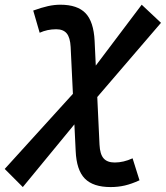

<svg xmlns="http://www.w3.org/2000/svg" viewBox="-89 -547 695 802"><path d="M6.3 234.4 -69.3 158.7 254.4 -197.8 502.9 -527.3 583.5 -451.7 277.8 -95.7ZM373 234.4Q300.3 234.4 265.4 199Q230.5 163.6 227.1 83.5L206.1 -350.6Q204.1 -390.1 189.7 -407.5Q175.3 -424.8 146 -424.8Q108.4 -424.8 76.7 -410.2L49.8 -502.9Q85 -515.6 111.6 -521.5Q138.2 -527.3 163.1 -527.3Q234.4 -527.3 268.3 -491.9Q302.2 -456.5 306.2 -376.5L326.7 57.6Q328.6 97.2 343.8 114.5Q358.9 131.8 390.1 131.8Q426.8 131.8 464.8 114.3L493.7 206.1Q460.9 221.2 432.6 227.8Q404.3 234.4 373 234.4Z"/></svg>

Font: Cascadia Mono Medium
Style: Italic
Weight: 500
Italic angle: -10°
Monospace: yes
Designer: Aaron Bell
Foundry: Saja Typeworks
Version: Version 2407.024